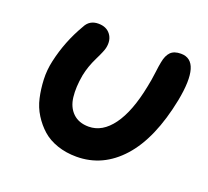

<svg xmlns="http://www.w3.org/2000/svg" viewBox="-95 -659 807 746"><g transform="rotate(20 308.5 -285.5)"><path d="M288.1 -27.8Q245.1 -27.8 208.7 -40.3Q172.4 -52.7 147.2 -75Q122.1 -97.2 103.3 -127.2Q84.5 -157.2 76.7 -192.4Q68.8 -227.5 67.1 -266.4Q65.4 -305.2 74.2 -344.2Q93.8 -432.6 140.1 -511.2Q156.2 -543 192.9 -543Q226.1 -543 242.9 -521Q259.8 -499 252.9 -465.8Q250.5 -452.1 230.7 -412.1Q210.9 -372.1 203.1 -333Q193.8 -281.2 198.5 -241.2Q203.1 -201.2 227.5 -177.5Q252 -153.8 293 -153.8Q349.6 -153.8 391.6 -211.4Q433.6 -269 455.1 -377.9Q461.4 -407.2 465.3 -439.2Q469.2 -471.2 472.2 -484.9Q477.5 -514.2 491.7 -528.6Q505.9 -543 534.2 -543Q619.1 -543 585.9 -370.1Q552.2 -200.7 474.6 -114.3Q397 -27.8 288.1 -27.8Z"/></g></svg>

Font: Shantell Sans Bouncy
Style: Italic
Weight: 600
Italic angle: -11.31°
Designer: Stephen Nixon, Anya Danilova, Shantell Martin
Foundry: Arrow Type
Version: Version 1.006;[9816181b4]